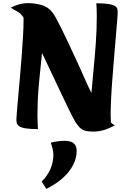

<svg xmlns="http://www.w3.org/2000/svg" viewBox="-20 -822 853 1230"><path d="M85 -58Q85 -71 88.5 -110Q92 -149 97 -206.5Q102 -264 108 -330Q114 -396 119 -463.5Q124 -531 127.5 -591.5Q131 -652 131 -695Q131 -733 127.5 -757Q124 -781 118 -796Q183 -783 213 -762.5Q243 -742 251 -716Q259 -690 259 -657Q259 -576 249.5 -485Q240 -394 230 -292.5Q220 -191 220 -78Q220 -60 221 -39.5Q222 -19 223 5Q171 5 142.5 0Q114 -5 102 -14Q90 -23 87.5 -34Q85 -45 85 -58ZM556 -45Q558 -59 559 -71.5Q560 -84 560 -97Q560 -158 566 -230.5Q572 -303 580 -383.5Q588 -464 594 -549Q600 -634 600 -720Q600 -743 599 -765.5Q598 -788 597 -801Q649 -801 677.5 -796Q706 -791 718 -782.5Q730 -774 732 -763Q734 -752 734 -740Q734 -727 730.5 -686.5Q727 -646 722 -587.5Q717 -529 711.5 -461Q706 -393 700.5 -324.5Q695 -256 692 -195Q689 -134 689 -90Q689 -70 690 -50.5Q691 -31 694 -14ZM464 -39Q453 -57 430.5 -102Q408 -147 378.5 -209.5Q349 -272 316 -342Q283 -412 250 -481Q217 -550 187.5 -608Q158 -666 135 -703Q116 -735 89.5 -749Q63 -763 49 -773Q81 -789 107.5 -795.5Q134 -802 156 -802Q202 -802 245.5 -790Q289 -778 317 -741Q334 -719 370 -646.5Q406 -574 458 -461Q489 -395 519 -326.5Q549 -258 580.5 -196Q612 -134 645 -87.5Q678 -41 715 -19Q675 3 642.5 12Q610 21 580 21Q551 21 531.5 17Q512 13 497 0.5Q482 -12 464 -39ZM305 92Q324 87 348 83.5Q372 80 393 80Q413 80 431 85Q449 90 460 104.5Q471 119 471 145Q471 212 422.5 275.5Q374 339 277 388L247 341Q284 305 303 260.5Q322 216 322 171Q322 151 317 131Q312 111 305 92Z"/></svg>

Font: Merienda Black
Style: Regular
Weight: 900
Designer: Eduardo Rodriguez Tunni
Foundry: Eduardo Rodriguez Tunni
Version: Version 2.001